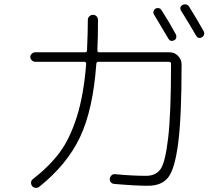

<svg xmlns="http://www.w3.org/2000/svg" viewBox="-20 -860 1040 906"><path d="M713.9 -819.3Q721.7 -823.2 730 -821.3Q738.3 -819.3 743.2 -810.5Q777.3 -757.8 809.6 -698.2Q813.5 -690.4 811.5 -682.1Q809.6 -673.8 801.8 -669.9Q784.2 -661.1 774.4 -677.7Q747.1 -724.6 707 -791Q702.1 -797.9 704.6 -806.6Q707 -815.4 713.9 -819.3ZM841.8 -836.9Q849.6 -840.8 858.4 -838.9Q867.2 -836.9 872.1 -829.1Q917 -756.8 941.4 -711.9Q945.3 -704.1 942.9 -696.3Q940.4 -688.5 931.6 -683.6Q915 -674.8 904.3 -693.4Q878.9 -738.3 835 -808.6Q824.2 -826.2 841.8 -836.9ZM146.5 -568.4Q137.7 -568.4 130.4 -575.2Q123 -582 123 -590.8Q123 -599.6 129.9 -606.4Q136.7 -613.3 146.5 -613.3H381.8Q390.6 -613.3 390.6 -622.1Q394.5 -711.9 394.5 -766.6Q394.5 -776.4 401.9 -783.2Q409.2 -790 418.9 -790Q428.7 -790 435.5 -783.2Q442.4 -776.4 442.4 -765.6Q442.4 -689.5 439.5 -622.1Q439.5 -613.3 447.3 -613.3H780.3Q803.7 -613.3 820.3 -596.2Q836.9 -579.1 836.9 -555.7Q836.9 -307.6 820.8 -184.6Q804.7 -61.5 773.4 -22.5Q742.2 16.6 678.7 16.6Q618.2 16.6 518.6 7.8Q508.8 6.8 502.9 0Q497.1 -6.8 498 -16.6Q499 -25.4 505.9 -32.2Q512.7 -39.1 522.5 -38.1Q605.5 -30.3 668.9 -30.3Q714.8 -30.3 737.3 -61.5Q759.8 -92.8 773.4 -208.5Q787.1 -324.2 787.1 -558.6Q787.1 -567.4 778.3 -568.4H444.3Q435.5 -568.4 434.6 -559.6Q418.9 -341.8 357.4 -212.4Q295.9 -83 165 21.5Q158.2 27.3 147.9 26.4Q137.7 25.4 131.8 18.1Q126 10.7 126.5 1.5Q127 -7.8 133.8 -13.7Q212.9 -75.2 261.2 -140.1Q309.6 -205.1 342.3 -308.1Q375 -411.1 386.7 -558.6Q386.7 -567.4 378.9 -568.4Z"/></svg>

Font: Rounded-X Mgen+ 1m light
Style: Regular
Weight: 200
Designer: [Source Han Sans]
Ryoko NISHIZUKA  (kana & ideographs); Paul D. Hunt (Latin, Greek & Cyrillic); Wenlong ZHANG  (bopomofo
Version: Version 1.059.20150602